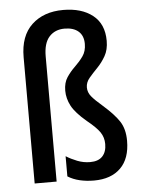

<svg xmlns="http://www.w3.org/2000/svg" viewBox="-54 -808 641 862"><g transform="rotate(-5 266.0 -377.5)"><path d="M446 -610Q446 -570 430 -542Q414 -514 393 -492.5Q372 -471 355.5 -451.5Q339 -432 339 -409Q339 -387 354 -368.5Q369 -350 404 -320Q453 -277 475.5 -242.5Q498 -208 498 -155Q498 -75 455 -32.5Q412 10 335 10Q301 10 271 3Q241 -4 217 -19V-110Q239 -96 267 -85Q295 -74 325 -74Q362 -74 380.5 -94Q399 -114 399 -149Q399 -179 383 -202.5Q367 -226 326 -259Q276 -301 258.5 -334.5Q241 -368 241 -403Q241 -439 257 -463Q273 -487 294 -507Q315 -527 331 -549.5Q347 -572 347 -605Q347 -642 324.5 -661.5Q302 -681 262 -681Q219 -681 193 -652.5Q167 -624 167 -564V0H68V-569Q68 -665 121.5 -715Q175 -765 263 -765Q346 -765 396 -725.5Q446 -686 446 -610Z"/></g></svg>

Font: Noto Sans Khmer Condensed Medium
Style: Regular
Weight: 500
Width: 3
Designer: Danh Hong and the Monotype Design Team
Foundry: Monotype Imaging Inc.
Version: Version 2.004; ttfautohint (v1.8.4.7-5d5b)